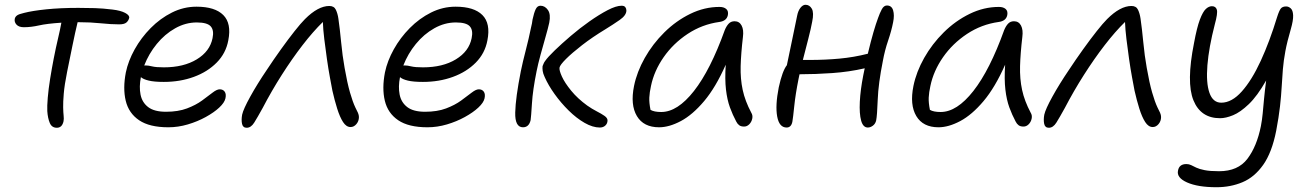

<svg xmlns="http://www.w3.org/2000/svg" viewBox="-20 -523 5495 804"><path d="M218 12Q197 12 188.5 -8Q180 -28 178 -58Q177 -78 180 -114Q183 -150 190 -193.5Q197 -237 205 -278Q214 -324 223 -362Q232 -400 237 -428Q176 -424 143 -416.5Q110 -409 80 -409Q59 -409 49 -420Q39 -431 42 -445Q44 -453 51.5 -458.5Q59 -464 81 -469Q116 -478 174.5 -484Q233 -490 308 -490Q345 -490 377.5 -489Q410 -488 451 -483Q485 -479 504 -469Q523 -459 521 -448Q518 -436 509 -428.5Q500 -421 479 -421Q445 -421 402 -425.5Q359 -430 311 -430H305Q295 -389 283.5 -332.5Q272 -276 261 -222Q250 -167 247 -131Q244 -95 244.5 -73Q245 -51 246.5 -38Q248 -25 246 -15Q240 12 218 12Z M685 10Q606 10 562.5 -19.5Q519 -49 506.5 -101Q494 -153 507 -220Q517 -268 544 -316.5Q571 -365 611 -405.5Q651 -446 700 -470.5Q749 -495 803 -495Q880 -495 915 -460Q950 -425 936 -354Q926 -300 887.5 -261Q849 -222 791.5 -201Q734 -180 666 -180Q626 -180 603 -185.5Q580 -191 570 -200Q562 -160 568.5 -127Q575 -94 600.5 -74.5Q626 -55 675 -55Q726 -55 763 -69Q800 -83 826 -102Q852 -121 870 -135Q888 -149 900 -149Q914 -149 921 -139Q928 -129 924 -111Q920 -93 898 -72.5Q876 -52 841.5 -33Q807 -14 766.5 -2Q726 10 685 10ZM590 -249Q601 -249 617 -245Q633 -241 666 -241Q749 -241 804 -274.5Q859 -308 870 -363Q877 -396 862.5 -412.5Q848 -429 804 -429Q757 -429 713.5 -404.5Q670 -380 636.5 -339Q603 -298 584 -249Z M1013 12Q997 12 993.5 -4.5Q990 -21 994 -43Q999 -66 1028 -118.5Q1057 -171 1097 -230Q1126 -274 1156.5 -316.5Q1187 -359 1213.5 -392.5Q1240 -426 1257 -443Q1312 -498 1359 -498Q1379 -498 1386.5 -482Q1394 -466 1397 -445Q1403 -404 1408.5 -346.5Q1414 -289 1423 -239Q1434 -176 1445.5 -136Q1457 -96 1468 -73Q1475 -60 1479 -50.5Q1483 -41 1483 -33Q1483 -16 1472.5 -3.5Q1462 9 1448 9Q1430 9 1416.5 -12Q1403 -33 1392 -68Q1381 -103 1372 -143Q1368 -164 1361.5 -199Q1355 -234 1349 -276Q1343 -318 1338 -359Q1333 -400 1332 -431Q1291 -391 1247 -334Q1203 -277 1160 -209.5Q1117 -142 1080 -71Q1058 -31 1044.5 -9.5Q1031 12 1013 12Z M1770 10Q1691 10 1647.5 -19.5Q1604 -49 1591.5 -101Q1579 -153 1592 -220Q1602 -268 1629 -316.5Q1656 -365 1696 -405.5Q1736 -446 1785 -470.5Q1834 -495 1888 -495Q1965 -495 2000 -460Q2035 -425 2021 -354Q2011 -300 1972.5 -261Q1934 -222 1876.5 -201Q1819 -180 1751 -180Q1711 -180 1688 -185.5Q1665 -191 1655 -200Q1647 -160 1653.5 -127Q1660 -94 1685.5 -74.5Q1711 -55 1760 -55Q1811 -55 1848 -69Q1885 -83 1911 -102Q1937 -121 1955 -135Q1973 -149 1985 -149Q1999 -149 2006 -139Q2013 -129 2009 -111Q2005 -93 1983 -72.5Q1961 -52 1926.5 -33Q1892 -14 1851.5 -2Q1811 10 1770 10ZM1675 -249Q1686 -249 1702 -245Q1718 -241 1751 -241Q1834 -241 1889 -274.5Q1944 -308 1955 -363Q1962 -396 1947.5 -412.5Q1933 -429 1889 -429Q1842 -429 1798.5 -404.5Q1755 -380 1721.5 -339Q1688 -298 1669 -249Z M2492 11Q2462 11 2428 -8.5Q2394 -28 2361.5 -60Q2329 -92 2302.5 -129Q2276 -166 2261 -200Q2254 -215 2252.5 -226Q2251 -237 2252 -246Q2254 -251 2256.5 -257Q2259 -263 2263 -268Q2274 -284 2303 -312Q2332 -340 2370 -372.5Q2408 -405 2448.5 -433.5Q2489 -462 2524.5 -480.5Q2560 -499 2583 -499Q2594 -499 2598.5 -493Q2603 -487 2603 -479Q2603 -459 2575 -439.5Q2547 -420 2516 -401Q2460 -367 2417.5 -334Q2375 -301 2350 -276Q2325 -251 2323 -240Q2321 -229 2333 -202.5Q2345 -176 2372 -143Q2399 -110 2439 -81Q2459 -67 2478.5 -57Q2498 -47 2511 -38Q2524 -29 2524 -19Q2524 -6 2515 2.5Q2506 11 2492 11ZM2170 10Q2136 10 2137.5 -52Q2139 -114 2161 -225Q2169 -264 2181.5 -312Q2194 -360 2204 -409Q2206 -417 2207.5 -424.5Q2209 -432 2210 -441Q2216 -469 2223 -484Q2230 -499 2243 -499Q2262 -499 2274.5 -481Q2287 -463 2280 -428Q2275 -405 2264.5 -368.5Q2254 -332 2243.5 -293.5Q2233 -255 2227 -225Q2211 -146 2207.5 -89.5Q2204 -33 2202 -20Q2195 10 2170 10Z M2740 10Q2675 10 2647 -37Q2619 -84 2635 -163Q2647 -222 2680 -280.5Q2713 -339 2762 -387.5Q2811 -436 2870.5 -465Q2930 -494 2993 -494Q3011 -494 3021 -485.5Q3031 -477 3028 -460Q3023 -435 2992 -431Q2920 -421 2859.5 -381Q2799 -341 2759 -283.5Q2719 -226 2706 -163Q2700 -136 2699 -114.5Q2698 -93 2704 -63Q2719 -54 2749 -54Q2817 -54 2886 -142Q2955 -230 3015 -397Q3022 -414 3031.5 -424Q3041 -434 3056 -434Q3076 -434 3085.5 -416Q3095 -398 3091 -368Q3083 -300 3081.5 -246.5Q3080 -193 3090 -146.5Q3100 -100 3126 -51Q3133 -40 3130 -26Q3127 -12 3117.5 -2.5Q3108 7 3096 7Q3083 7 3075.5 1.5Q3068 -4 3063 -14Q3048 -42 3036.5 -73.5Q3025 -105 3020 -148Q3015 -191 3019 -252Q2977 -157 2928.5 -99.5Q2880 -42 2831 -16Q2782 10 2740 10Z M3274 11Q3243 11 3234.5 -35Q3226 -81 3241 -157Q3256 -226 3275 -250Q3286 -303 3297.5 -358Q3309 -413 3318 -457Q3322 -478 3332 -490.5Q3342 -503 3353 -503Q3370 -503 3379.5 -486.5Q3389 -470 3381 -432Q3376 -404 3364.5 -359.5Q3353 -315 3342 -272Q3350 -272 3357.5 -272Q3365 -272 3373 -272Q3435 -272 3495 -277.5Q3555 -283 3614 -298Q3627 -352 3637.5 -388Q3648 -424 3657 -448Q3664 -468 3672.5 -484Q3681 -500 3694 -500Q3714 -500 3720 -479.5Q3726 -459 3720 -430Q3713 -394 3699 -353Q3685 -312 3677 -268Q3658 -173 3655.5 -106Q3653 -39 3649 -19Q3646 -5 3635.5 3Q3625 11 3614 11Q3594 11 3586 -18Q3578 -47 3580.5 -97Q3583 -147 3595 -208Q3598 -223 3601 -237Q3536 -222 3465 -217Q3394 -212 3328 -212Q3326 -201 3324 -193Q3311 -128 3306 -79Q3301 -30 3298 -13Q3293 11 3274 11Z M3910 10Q3845 10 3817 -37Q3789 -84 3805 -163Q3817 -222 3850 -280.5Q3883 -339 3932 -387.5Q3981 -436 4040.5 -465Q4100 -494 4163 -494Q4181 -494 4191 -485.5Q4201 -477 4198 -460Q4193 -435 4162 -431Q4090 -421 4029.5 -381Q3969 -341 3929 -283.5Q3889 -226 3876 -163Q3870 -136 3869 -114.5Q3868 -93 3874 -63Q3889 -54 3919 -54Q3987 -54 4056 -142Q4125 -230 4185 -397Q4192 -414 4201.5 -424Q4211 -434 4226 -434Q4246 -434 4255.5 -416Q4265 -398 4261 -368Q4253 -300 4251.5 -246.5Q4250 -193 4260 -146.5Q4270 -100 4296 -51Q4303 -40 4300 -26Q4297 -12 4287.5 -2.5Q4278 7 4266 7Q4253 7 4245.5 1.5Q4238 -4 4233 -14Q4218 -42 4206.5 -73.5Q4195 -105 4190 -148Q4185 -191 4189 -252Q4147 -157 4098.5 -99.5Q4050 -42 4001 -16Q3952 10 3910 10Z M4372 12Q4356 12 4352.5 -4.5Q4349 -21 4353 -43Q4358 -66 4387 -118.5Q4416 -171 4456 -230Q4485 -274 4515.5 -316.5Q4546 -359 4572.5 -392.5Q4599 -426 4616 -443Q4671 -498 4718 -498Q4738 -498 4745.5 -482Q4753 -466 4756 -445Q4762 -404 4767.5 -346.5Q4773 -289 4782 -239Q4793 -176 4804.5 -136Q4816 -96 4827 -73Q4834 -60 4838 -50.5Q4842 -41 4842 -33Q4842 -16 4831.5 -3.5Q4821 9 4807 9Q4789 9 4775.5 -12Q4762 -33 4751 -68Q4740 -103 4731 -143Q4727 -164 4720.5 -199Q4714 -234 4708 -276Q4702 -318 4697 -359Q4692 -400 4691 -431Q4650 -391 4606 -334Q4562 -277 4519 -209.5Q4476 -142 4439 -71Q4417 -31 4403.5 -9.5Q4390 12 4372 12Z M5074 261Q4996 261 4951 241Q4906 221 4913 191Q4918 164 4948 164Q4959 164 4968 168.5Q4977 173 4989.5 179Q5002 185 5024.5 189.5Q5047 194 5085 194Q5164 194 5203.5 142Q5243 90 5260 5Q5265 -21 5267.5 -47.5Q5270 -74 5273 -107Q5276 -140 5282 -186Q5245 -121 5209.5 -87Q5174 -53 5143.5 -40.5Q5113 -28 5089 -28Q5008 -28 4977.5 -103Q4947 -178 4980 -343Q4992 -408 5004.5 -441Q5017 -474 5029.5 -485.5Q5042 -497 5055 -497Q5071 -497 5075.5 -482.5Q5080 -468 5067 -421Q5042 -324 5036 -250Q5030 -176 5044.5 -134.5Q5059 -93 5094 -93Q5138 -93 5180 -140Q5222 -187 5259.5 -268.5Q5297 -350 5328 -452Q5337 -480 5344 -488Q5351 -496 5366 -496Q5376 -496 5385 -488Q5394 -480 5395 -459Q5396 -438 5385 -400Q5370 -349 5362.5 -309Q5355 -269 5352 -232.5Q5349 -196 5347 -159Q5345 -122 5340 -77.5Q5335 -33 5324 25Q5306 116 5269.5 167.5Q5233 219 5183 240Q5133 261 5074 261Z"/></svg>

Font: Shantell Sans Normal
Style: Italic
Weight: 300
Italic angle: -11.31°
Designer: Stephen Nixon, Anya Danilova, Shantell Martin
Foundry: Arrow Type
Version: Version 1.008;[a672d596b]